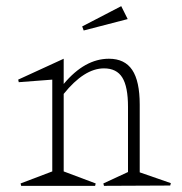

<svg xmlns="http://www.w3.org/2000/svg" viewBox="-20 -604 593 624"><path d="M41 -336.9 39.1 -345.2 187 -413.1V-331.1Q255.4 -413.1 334 -413.1Q385.3 -413.1 409.7 -376.7Q434.1 -340.3 434.1 -264.2V-43.9L535.2 -8.8L533.2 -1L317.9 0L315.9 -7.8L396 -44.9V-256.8Q396 -322.3 377.4 -352.1Q358.9 -381.8 317.9 -381.8Q253.9 -381.8 187 -298.8V-46.9L291 -7.8L289.1 0H48.8L46.9 -7.8L149.9 -46.9V-345.2ZM247.1 -518.1 374 -584 395 -542 252 -504.9Z"/></svg>

Font: Halibut Cnd Thin
Style: Regular
Weight: 250
Width: 3
Designer: Matteo Maggi
Foundry: Collletttivo
Version: Version 3.080 | FøM Fix